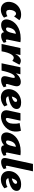

<svg xmlns="http://www.w3.org/2000/svg" viewBox="1772 -2522 767 4350"><g transform="rotate(90 2155.0 -347.5)"><path d="M203 16Q136 16 92.5 -14.5Q49 -45 32 -96.5Q15 -148 27 -212Q41 -283 81.5 -334.5Q122 -386 181.5 -414.5Q241 -443 312 -443Q354 -443 385 -433Q416 -423 438 -403L351 -283Q341 -300 325.5 -314Q310 -328 291 -328Q270 -328 253.5 -314Q237 -300 225.5 -276Q214 -252 208 -221Q198 -172 210.5 -139Q223 -106 260 -106Q286 -106 308 -113.5Q330 -121 348 -133L380 -55Q347 -24 300.5 -4Q254 16 203 16Z M550 10Q473 10 442 -35.5Q411 -81 423 -147Q435 -207 469 -258.5Q503 -310 558 -349.5Q613 -389 687 -411Q761 -433 851 -433Q881 -433 900.5 -431.5Q920 -430 937 -427L878 -138Q870 -98 894 -98Q901 -98 910.5 -100.5Q920 -103 932 -110L950 -49Q914 -19 873 -4.5Q832 10 789 10Q761 10 741 -1.5Q721 -13 713 -40.5Q705 -68 714 -117L741 -249L827 -277Q812 -210 784.5 -157Q757 -104 720 -66.5Q683 -29 639.5 -9.5Q596 10 550 10ZM635 -101Q653 -101 667 -110.5Q681 -120 693.5 -140.5Q706 -161 716.5 -195Q727 -229 737 -278L757 -377L815 -320Q803 -324 792 -325Q781 -326 769 -326Q730 -326 701.5 -312.5Q673 -299 653.5 -275.5Q634 -252 622 -221Q610 -190 604 -154Q599 -125 608.5 -113Q618 -101 635 -101Z M1109 0Q1134 -146 1172.5 -243Q1211 -340 1258.5 -388Q1306 -436 1356 -436Q1377 -436 1402.5 -427.5Q1428 -419 1446 -404L1360 -244Q1340 -260 1321.5 -268Q1303 -276 1288 -276Q1270 -276 1250 -261.5Q1230 -247 1210.5 -215Q1191 -183 1173.5 -130Q1156 -77 1143 0ZM977 0 1069 -427H1227L1136 0Z M1793 10Q1763 10 1740.5 -1.5Q1718 -13 1709.5 -41Q1701 -69 1712 -117L1739 -228Q1747 -264 1745.5 -282Q1744 -300 1729 -300Q1710 -300 1691 -284Q1672 -268 1653 -233Q1634 -198 1615.5 -140.5Q1597 -83 1580 0H1521Q1546 -130 1581.5 -214.5Q1617 -299 1659.5 -347Q1702 -395 1746.5 -415.5Q1791 -436 1835 -436Q1876 -436 1901 -419Q1926 -402 1933 -368Q1940 -334 1926 -283L1886 -138Q1881 -120 1885 -109Q1889 -98 1902 -98Q1909 -98 1917.5 -100.5Q1926 -103 1938 -110L1958 -49Q1922 -19 1879.5 -4.5Q1837 10 1793 10ZM1414 0 1505 -427H1663L1573 0Z M2192 16Q2121 16 2075 -14.5Q2029 -45 2011 -96.5Q1993 -148 2005 -212Q2018 -280 2060 -332Q2102 -384 2165 -413.5Q2228 -443 2304 -443Q2366 -443 2400 -425Q2434 -407 2444.5 -377.5Q2455 -348 2447 -315Q2436 -269 2395 -236.5Q2354 -204 2290 -183.5Q2226 -163 2145 -152L2128 -223Q2162 -228 2197.5 -239.5Q2233 -251 2258.5 -269Q2284 -287 2289 -309Q2292 -320 2289 -330Q2286 -340 2278 -346Q2270 -352 2257 -352Q2236 -352 2218 -334.5Q2200 -317 2186.5 -288Q2173 -259 2165 -221Q2158 -186 2162 -158.5Q2166 -131 2185.5 -115.5Q2205 -100 2245 -100Q2272 -100 2302 -108Q2332 -116 2361 -134L2392 -64Q2357 -33 2321 -15.5Q2285 2 2252.5 9Q2220 16 2192 16Z M2620 13Q2538 13 2502.5 -32Q2467 -77 2484 -154L2544 -428H2714L2656 -156Q2650 -129 2655.5 -112.5Q2661 -96 2679 -96Q2690 -96 2703.5 -102.5Q2717 -109 2731.5 -121.5Q2746 -134 2757 -152.5Q2768 -171 2774 -194Q2781 -222 2783 -262Q2785 -302 2781.5 -342Q2778 -382 2768 -409L2942 -439Q2958 -401 2961 -347.5Q2964 -294 2952 -241Q2938 -183 2903.5 -136Q2869 -89 2822 -55.5Q2775 -22 2722.5 -4.5Q2670 13 2620 13Z M3111 10Q3034 10 3003 -35.5Q2972 -81 2984 -147Q2996 -207 3030 -258.5Q3064 -310 3119 -349.5Q3174 -389 3248 -411Q3322 -433 3412 -433Q3442 -433 3461.5 -431.5Q3481 -430 3498 -427L3439 -138Q3431 -98 3455 -98Q3462 -98 3471.5 -100.5Q3481 -103 3493 -110L3511 -49Q3475 -19 3434 -4.5Q3393 10 3350 10Q3322 10 3302 -1.5Q3282 -13 3274 -40.5Q3266 -68 3275 -117L3302 -249L3388 -277Q3373 -210 3345.5 -157Q3318 -104 3281 -66.5Q3244 -29 3200.5 -9.5Q3157 10 3111 10ZM3196 -101Q3214 -101 3228 -110.5Q3242 -120 3254.5 -140.5Q3267 -161 3277.5 -195Q3288 -229 3298 -278L3318 -377L3376 -320Q3364 -324 3353 -325Q3342 -326 3330 -326Q3291 -326 3262.5 -312.5Q3234 -299 3214.5 -275.5Q3195 -252 3183 -221Q3171 -190 3165 -154Q3160 -125 3169.5 -113Q3179 -101 3196 -101Z M3650 10Q3619 10 3596 -1.5Q3573 -13 3564 -41Q3555 -69 3565 -117L3694 -711H3862L3738 -139Q3734 -120 3737.5 -109Q3741 -98 3756 -98Q3762 -98 3770.5 -100.5Q3779 -103 3792 -110L3811 -49Q3777 -19 3735 -4.5Q3693 10 3650 10Z M4047 16Q3976 16 3930 -14.5Q3884 -45 3866 -96.5Q3848 -148 3860 -212Q3873 -280 3915 -332Q3957 -384 4020 -413.5Q4083 -443 4159 -443Q4221 -443 4255 -425Q4289 -407 4299.5 -377.5Q4310 -348 4302 -315Q4291 -269 4250 -236.5Q4209 -204 4145 -183.5Q4081 -163 4000 -152L3983 -223Q4017 -228 4052.5 -239.5Q4088 -251 4113.5 -269Q4139 -287 4144 -309Q4147 -320 4144 -330Q4141 -340 4133 -346Q4125 -352 4112 -352Q4091 -352 4073 -334.5Q4055 -317 4041.5 -288Q4028 -259 4020 -221Q4013 -186 4017 -158.5Q4021 -131 4040.5 -115.5Q4060 -100 4100 -100Q4127 -100 4157 -108Q4187 -116 4216 -134L4247 -64Q4212 -33 4176 -15.5Q4140 2 4107.5 9Q4075 16 4047 16Z"/></g></svg>

Font: Ysabeau Infant Black
Style: Italic
Weight: 900
Italic angle: -12°
Designer: Christian Thalmann (Catharsis Fonts)
Version: Version 2.001;gftools[0.9.30]; featfreeze: ss01,ss02,lnum